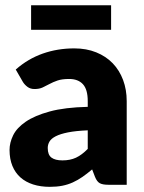

<svg xmlns="http://www.w3.org/2000/svg" viewBox="-20 -716 558 744"><path d="M320 -211Q273.5 -209 243.5 -203Q213.5 -197 196 -188Q178.5 -179 171.8 -167.5Q165 -156 165 -142.5Q165 -116 179.5 -105.2Q194 -94.5 222 -94.5Q252 -94.5 274.5 -105Q297 -115.5 320 -139ZM41 -446.5Q88 -488 145.2 -508.2Q202.5 -528.5 268 -528.5Q315 -528.5 352.8 -513.2Q390.5 -498 416.8 -470.8Q443 -443.5 457 -406Q471 -368.5 471 -324V0H400Q378 0 366.8 -6Q355.5 -12 348 -31L337 -59.5Q317.5 -43 299.5 -30.5Q281.5 -18 262.2 -9.2Q243 -0.5 221.2 3.8Q199.5 8 173 8Q137.5 8 108.5 -1.2Q79.5 -10.5 59.2 -28.5Q39 -46.5 28 -73.2Q17 -100 17 -135Q17 -163 31 -191.8Q45 -220.5 79.5 -244.2Q114 -268 172.5 -284Q231 -300 320 -302V-324Q320 -369.5 301.2 -389.8Q282.5 -410 248 -410Q220.5 -410 203 -404Q185.5 -398 171.8 -390.5Q158 -383 145 -377Q132 -371 114 -371Q98 -371 87 -379Q76 -387 69 -398ZM100.5 -695.5H410.5V-600.5H100.5Z"/></svg>

Font: Lato 2
Style: Regular
Weight: 900
Designer: Lukasz Dziedzic with Adam Twardoch and Botio Nikoltchev
Foundry: tyPoland Lukasz Dziedzic
Version: Version 2.015; 2015-08-06; http://www.latofonts.com/